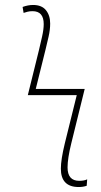

<svg xmlns="http://www.w3.org/2000/svg" viewBox="-20 -744 406 773"><path d="M297 9Q314 9 329 4L331 -22Q319 -16 299 -16Q252 -16 252 -70Q252 -106 267 -167L321 -386H124L163 -543Q169 -568 175.5 -596Q182 -624 182 -649Q182 -682 165 -703Q148 -724 113 -724Q93 -724 71 -716L75 -692Q81 -694 90 -696.5Q99 -699 111 -699Q156 -699 156 -647Q156 -626 149.5 -597Q143 -568 137 -543L92 -361H289L241 -167Q225 -101 225 -65Q225 9 297 9Z"/></svg>

Font: Noto Sans Display Condensed Thin
Style: Italic
Weight: 250
Width: 3
Italic angle: -12°
Designer: Monotype Design Team
Foundry: Monotype Imaging Inc.
Version: Version 1.900